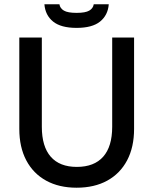

<svg xmlns="http://www.w3.org/2000/svg" viewBox="-20 -865 715 895"><path d="M337 10Q255 10 195 -23Q135 -56 102.5 -117.5Q70 -179 70 -264V-690H175V-274Q175 -182 216.5 -134.5Q258 -87 338 -87Q419 -87 461 -134.5Q503 -182 503 -274V-690H605V-264Q605 -179 572.5 -117.5Q540 -56 480 -23Q420 10 337 10ZM337 -735Q264 -735 227.5 -764.5Q191 -794 187 -845H257Q260 -826 278 -815.5Q296 -805 337 -805Q378 -805 396 -815.5Q414 -826 417 -845H487Q483 -794 446.5 -764.5Q410 -735 337 -735Z"/></svg>

Font: Radio Canada Big
Style: Regular
Weight: 400
Designer: Étienne Aubert Bonn
Foundry: Coppers and Brasses
Version: Version 1.001